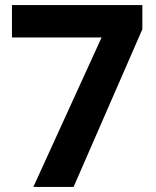

<svg xmlns="http://www.w3.org/2000/svg" viewBox="-20 -869 612 754"><path d="M111 -135H269L539 -754V-849H27V-722H379Z"/></svg>

Font: Noto Naskh Arabic UI
Style: Bold
Weight: 700
Designer: Monotype Design Team, David Williams, Mohamad Dakak and Nizar Qandah
Foundry: Monotype Imaging Inc.
Version: Version 2.016